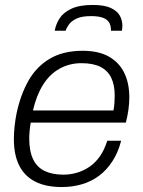

<svg xmlns="http://www.w3.org/2000/svg" viewBox="-20 -743 576 775"><path d="M230 12Q165 12 122 -10Q79 -32 57.5 -75Q36 -118 36 -181Q36 -207 39 -234Q42 -261 47 -286Q63 -361 95 -417.5Q127 -474 181 -506Q235 -538 314 -538Q378 -538 419.5 -514.5Q461 -491 481.5 -449Q502 -407 502 -350Q502 -327 498.5 -301Q495 -275 488 -248H104Q101 -230 99.5 -214Q98 -198 98 -184Q98 -133 113.5 -100.5Q129 -68 160 -53Q191 -38 236 -38Q263 -38 289.5 -45.5Q316 -53 340 -69Q364 -85 382.5 -111Q401 -137 413 -175H469Q457 -128 434 -92.5Q411 -57 380.5 -34Q350 -11 311.5 0.5Q273 12 230 12ZM113 -297H438Q441 -313 442 -328.5Q443 -344 443 -357Q443 -400 429 -429Q415 -458 385.5 -473Q356 -488 309 -488Q260 -488 220 -465.5Q180 -443 153.5 -400.5Q127 -358 113 -297ZM354 -723Q401 -723 427 -711Q453 -699 463.5 -680Q474 -661 474 -639Q474 -634 473.5 -629Q473 -624 472 -619H428Q428 -642 419 -654.5Q410 -667 392 -672.5Q374 -678 348 -678Q310 -678 289 -668Q268 -658 258 -644Q248 -630 245 -619H201Q205 -644 220 -668Q235 -692 267.5 -707.5Q300 -723 354 -723Z"/></svg>

Font: Archivo SemiBold ExtraLight
Style: Italic
Weight: 250
Italic angle: -10°
Version: Version 2.001